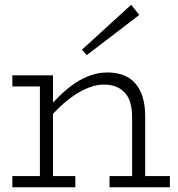

<svg xmlns="http://www.w3.org/2000/svg" viewBox="-20 -788 751 808"><path d="M536 0V-293Q536 -327 529 -353Q522 -379 506.5 -396.5Q491 -414 469 -423Q447 -432 417 -432Q387 -432 356.5 -420.5Q326 -409 295.5 -389Q265 -369 235.5 -341.5Q206 -314 178 -281V-329Q207 -362 236.5 -390Q266 -418 297.5 -439Q329 -460 362.5 -471.5Q396 -483 433 -483Q469 -483 498.5 -472Q528 -461 548.5 -438Q569 -415 580 -380.5Q591 -346 591 -298V0ZM32 0V-47H297V0ZM148 0V-471H203V0ZM32 -424V-471H196V-424ZM441 0V-47H695V0ZM345 -556 325 -579 532 -768 566 -725Z"/></svg>

Font: BioRhyme ExtraBold Light
Style: Regular
Weight: 300
Version: Version 1.600;gftools[0.9.33]